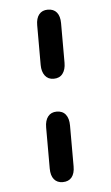

<svg xmlns="http://www.w3.org/2000/svg" viewBox="-48 -638 394 681"><g transform="rotate(-5 149.0 -298.0)"><path d="M106 -189V-43Q106 -18 117 -4.5Q128 9 148 9Q169 9 180 -4.5Q191 -18 191 -43V-189Q191 -214 180 -228Q169 -242 148 -242Q128 -242 117 -228Q106 -214 106 -189ZM106 -553V-412Q106 -388 117 -373.5Q128 -359 148 -359Q169 -359 180 -373.5Q191 -388 191 -412V-553Q191 -578 180 -591.5Q169 -605 148 -605Q128 -605 117 -591.5Q106 -578 106 -553Z"/></g></svg>

Font: Beiruti Medium
Style: Regular
Weight: 500
Designer: Arlette Boutros
Foundry: Boutros
Version: Version 1.41